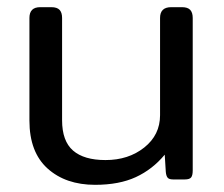

<svg xmlns="http://www.w3.org/2000/svg" viewBox="-20 -500 624 535"><path d="M62 -164V-450Q62 -480 92 -480H123Q139 -480 146 -472.5Q153 -465 153 -450V-165Q153 -107 183.5 -80.5Q214 -54 274 -54Q338 -54 382 -89Q426 -124 426 -179V-450Q426 -480 457 -480H487Q503 -480 510 -472.5Q517 -465 517 -450V-25Q517 -11 512.5 -5.5Q508 0 495 0H462Q451 0 447 -5Q443 -10 442 -21L439 -69Q405 -28 358.5 -6.5Q312 15 245 15Q163 15 112.5 -30.5Q62 -76 62 -164Z"/></svg>

Font: Mitr Light
Style: Regular
Weight: 300
Designer: Thanarat Vachiruckul
Foundry: Cadson Demak
Version: Version 1.002